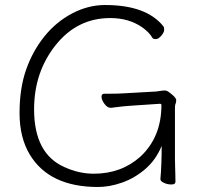

<svg xmlns="http://www.w3.org/2000/svg" viewBox="-20 -731 792 766"><path d="M620 -16V-17Q625 -74 625 -149Q602 -93 559.5 -56.5Q517 -20 467 -2.5Q417 15 371 15Q177 15 99 -114Q58 -182 58 -280Q58 -378 84 -452.5Q110 -527 157 -585.5Q204 -644 268 -677.5Q332 -711 399 -711Q563 -711 631 -627Q635 -623 635 -612.5Q635 -602 623.5 -588.5Q612 -575 601.5 -575Q591 -575 588 -580Q576 -602 546 -623Q493 -659 420 -659Q288 -659 202 -551Q116 -443 116 -295Q116 -117 238 -64Q295 -38 354 -38Q464 -38 540 -106Q624 -184 624 -312Q624 -317 618 -317L499 -309Q478 -308 424 -301H421Q408 -301 396.5 -317Q385 -333 385 -345Q385 -357 396 -357H410Q454 -357 480 -359L604 -366Q612 -367 621 -368.5Q630 -370 638 -370Q646 -370 656 -362Q683 -342 683 -332Q683 -322 680.5 -317.5Q678 -313 678 -302V-97Q678 -89 678.5 -71Q679 -53 679.5 -35Q680 -17 680 -6Q680 5 664 5Q648 5 634 -1.5Q620 -8 620 -16Z"/></svg>

Font: ToneOZ-Pinyin-WenKai-Light
Style: Light
Weight: 300
Designer: Fontworks Inc.
Foundry: ToneOZ
Version: Version 0.240331